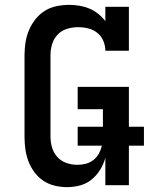

<svg xmlns="http://www.w3.org/2000/svg" viewBox="-20 -763 640 791"><path d="M256 8Q231 8 205.5 2Q180 -4 158.5 -18.5Q137 -33 121.5 -54Q106 -75 97 -99Q88 -123 84.5 -148.5Q81 -174 81 -200V-535Q81 -561 85 -587.5Q89 -614 99 -638Q109 -662 125.5 -683Q142 -704 164 -718Q186 -732 212.5 -737.5Q239 -743 265 -743Q286 -743 307 -739.5Q328 -736 347.5 -728Q367 -720 384 -706.5Q401 -693 414 -676V-735H511V-554H414Q414 -575 405.5 -595Q397 -615 380.5 -628Q364 -641 343.5 -646Q323 -651 302 -651Q278 -651 255.5 -644Q233 -637 217 -620Q201 -603 194.5 -580.5Q188 -558 188 -535V-200Q188 -177 194.5 -155Q201 -133 216.5 -116Q232 -99 254 -91.5Q276 -84 299 -84Q317 -84 334 -88.5Q351 -93 365 -104Q379 -115 387.5 -130.5Q396 -146 400 -163H300V-241H404V-313H300V-405H511V-241H573V-163H511V0H414V-113Q407 -87 392.5 -63.5Q378 -40 357 -23Q336 -6 309.5 1Q283 8 256 8Z"/></svg>

Font: Iosevka Slab Semibold Extended
Style: Regular
Weight: 600
Width: 7
Monospace: yes
Designer: Belleve Invis
Foundry: Belleve Invis
Version: Version 11.1.0; ttfautohint (v1.8.3)